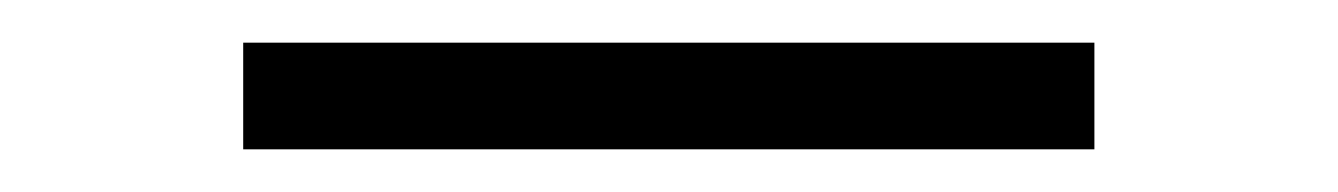

<svg xmlns="http://www.w3.org/2000/svg" viewBox="-20 -297 627 90"><path d="M493 -227V-277H94V-227Z"/></svg>

Font: Exo 2 Light Expanded
Style: Regular
Weight: 300
Width: 7
Designer: Natanael Gama
Version: Version 1.001;PS 001.001;hotconv 1.0.70;makeotf.lib2.5.58329